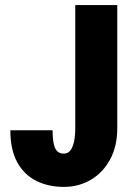

<svg xmlns="http://www.w3.org/2000/svg" viewBox="-20 -731 534 761"><path d="M278.3 -223.1V-710.9H444.8V-223.1Q444.8 -151.9 416.7 -99.6Q388.7 -47.4 340.6 -18.8Q292.5 9.8 232.9 9.8Q171.9 9.8 123.8 -14.2Q75.7 -38.1 48.3 -87.9Q21 -137.7 21 -214.8H188.5Q188.5 -178.7 193.6 -158.4Q198.7 -138.2 208.5 -130.1Q218.3 -122.1 232.9 -122.1Q248.5 -122.1 258.3 -134Q268.1 -146 273.2 -168.7Q278.3 -191.4 278.3 -223.1Z"/></svg>

Font: Roboto Condensed Black
Style: Regular
Weight: 900
Designer: Christian Robertson
Foundry: Google
Version: Version 3.008; 2023